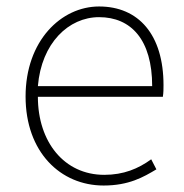

<svg xmlns="http://www.w3.org/2000/svg" viewBox="-20 -560 567 593"><path d="M300 13C378 13 423 -13 463 -37L447 -68C407 -39 362 -20 302 -20C178 -20 97 -122 97 -261H483C485 -274 485 -286 485 -297C485 -453 408 -540 286 -540C169 -540 59 -434 59 -262C59 -90 167 13 300 13ZM97 -294C108 -427 192 -507 286 -507C385 -507 450 -437 450 -294Z"/></svg>

Font: Noto Sans Japanese Thin
Style: Regular
Weight: 100
Designer: Ryoko NISHIZUKA (kana & ideographs); Paul D. Hunt (Latin, Greek & Cyrillic); Wenlong ZHANG (bopomofo); Sandoll Communica
Foundry: Adobe Systems Incorporated
Version: Version 1.000;PS 1;hotconv 1.0.78;makeotf.lib2.5.61930